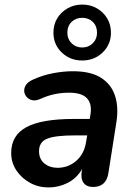

<svg xmlns="http://www.w3.org/2000/svg" viewBox="-20 -811 587 841"><path d="M193 10Q148 10 111 -10.5Q74 -31 51.5 -65Q29 -99 29 -141Q29 -218 95.5 -254Q162 -290 304 -290H373L376 -308Q384 -355 361.5 -380Q339 -405 283 -405Q250 -405 219 -398.5Q188 -392 155 -377Q132 -367 114.5 -374Q97 -381 89.5 -397.5Q82 -414 90 -432.5Q98 -451 126 -463Q168 -482 213.5 -490.5Q259 -499 299 -499Q378 -499 423 -470Q468 -441 484 -391Q500 -341 490 -277L455 -54Q446 8 387 8Q360 8 346.5 -9.5Q333 -27 338 -61L340 -71Q315 -29 275.5 -9.5Q236 10 193 10ZM232 -76Q279 -76 314 -106.5Q349 -137 357 -189L362 -218H310Q222 -218 186.5 -203.5Q151 -189 151 -149Q151 -114 174.5 -95Q198 -76 232 -76ZM340 -546Q287 -546 250.5 -581Q214 -616 214 -668Q214 -703 230.5 -730.5Q247 -758 276 -774.5Q305 -791 340 -791Q376 -791 404.5 -774.5Q433 -758 449.5 -730.5Q466 -703 466 -668Q466 -616 429.5 -581Q393 -546 340 -546ZM340 -603Q368 -603 386.5 -621.5Q405 -640 405 -668Q405 -697 386.5 -715Q368 -733 340 -733Q312 -733 293.5 -715Q275 -697 275 -668Q275 -640 293.5 -621.5Q312 -603 340 -603Z"/></svg>

Font: Nunito
Style: Bold Italic
Weight: 700
Italic angle: -9°
Designer: Vernon Adams
Foundry: Vernon Adams
Version: Version 3.601; ttfautohint (v1.8.2.53-6de2)